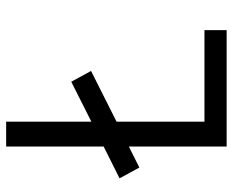

<svg xmlns="http://www.w3.org/2000/svg" viewBox="-88 -688 775 640"><g transform="rotate(-90 300.0 -367.5)"><path d="M132 0V-326L62 -291L26 -357L132 -410V-735H215V-451L348 -518L384 -452L215 -367V-74H520V0Z"/></g></svg>

Font: Iosevka SS04 Extended
Style: Regular
Weight: 400
Width: 7
Monospace: yes
Designer: Belleve Invis
Foundry: Belleve Invis
Version: Version 19.0.0; ttfautohint (v1.8.4)